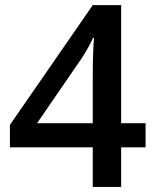

<svg xmlns="http://www.w3.org/2000/svg" viewBox="-20 -736 611 756"><path d="M553.2 -155.8H457V0H345.2V-155.8H19V-244.1L345.2 -715.8H457V-251H553.2ZM345.2 -251V-430.2Q345.2 -525.9 350.1 -586.9H346.2Q332.5 -554.7 303.2 -508.8L126 -251Z"/></svg>

Font: f41947593470240   
Style: Regular
Weight: 600
Foundry: Ascender Corporation
Version: Version 1.10